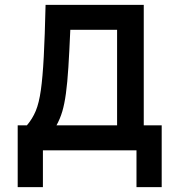

<svg xmlns="http://www.w3.org/2000/svg" viewBox="-20 -620 740 792"><path d="M53 152V-103H91Q114 -130 127.5 -162.5Q141 -195 148.5 -248Q156 -301 160.5 -385.5Q165 -470 168 -600H573V-103H647V152H543V0H157V152ZM213 -103H463V-497H270Q266 -405 262 -342Q258 -279 252 -235Q246 -191 237 -160.5Q228 -130 213 -103Z"/></svg>

Font: Martian Mono
Style: Regular
Weight: 400
Monospace: yes
Designer: Roman Shamin
Foundry: Evil Martians
Version: Version 1.000; ttfautohint (v1.8.4.7-5d5b)